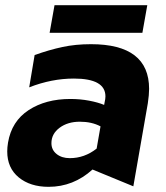

<svg xmlns="http://www.w3.org/2000/svg" viewBox="-20 -711 641 743"><path d="M250 -99Q219 -99 199 -115Q179 -131 179 -157Q179 -193 210.5 -216.5Q242 -240 289 -240Q335 -240 369 -222L354 -136Q307 -99 250 -99ZM557 -367Q557 -540 332 -540Q272 -540 221 -529Q170 -518 114 -498L93 -373Q180 -407 266 -407Q388 -407 388 -338Q388 -328 385 -316L383 -305Q359 -315 324.5 -321.5Q290 -328 252 -328Q157 -328 91 -285Q25 -242 11 -159Q8 -141 8 -125Q8 -61 52.5 -24.5Q97 12 168 12Q264 12 338 -55L496 10L552 -311Q557 -344 557 -367ZM550 -691H191L172 -584H531Z"/></svg>

Font: Geom ExtraBold
Style: Bold Italic
Weight: 800
Italic angle: -10°
Version: Version 1.102